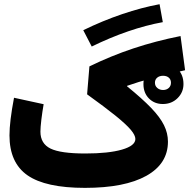

<svg xmlns="http://www.w3.org/2000/svg" viewBox="-20 -910 916 930"><path d="M768.6 -602.5Q813 -602.5 840.8 -575.2Q868.7 -547.9 868.7 -502.9Q868.7 -462.9 840.1 -434.6Q811.5 -406.2 768.6 -406.2Q728 -406.2 701.4 -433.1Q674.8 -460 674.8 -502.9Q674.8 -544.9 701.7 -573.7Q728.5 -602.5 768.6 -602.5ZM770 -543Q752.4 -543 741.5 -533.9Q730.5 -524.9 730.5 -509.3Q730.5 -493.7 741.9 -483.9Q753.4 -474.1 770 -474.1Q786.6 -474.1 797.4 -483.9Q808.1 -493.7 808.1 -509.3Q808.1 -524.9 797.6 -533.9Q787.1 -543 770 -543ZM752.9 -889.6 768.6 -802.7Q688 -788.1 600.3 -758.1Q512.7 -728 424.3 -684.6L383.3 -763.7Q477.1 -809.6 572.3 -841.8Q667.5 -874 752.9 -889.6ZM47.9 -436.5 191.4 -405.3Q185.1 -369.6 180.4 -331.1Q175.8 -292.5 175.8 -272.5Q175.8 -214.4 224.6 -190.4Q273.4 -166.5 393.1 -166.5Q505.4 -166.5 570.6 -185.3Q635.7 -204.1 635.7 -236.8Q635.7 -254.9 613.3 -281.5Q590.8 -308.1 539.8 -349.4Q488.8 -390.6 401.9 -453.1L413.1 -588.4Q518.1 -639.6 626 -675.5Q733.9 -711.4 854.5 -735.4L876.5 -569.8Q779.3 -548.3 714.4 -530.8Q649.4 -513.2 595.2 -494.1L595.7 -491.7Q668.5 -432.6 711.9 -387.5Q755.4 -342.3 774.4 -303.5Q793.5 -264.6 793.5 -224.1Q793.5 -116.7 688.7 -58.3Q584 0 391.6 0Q200.7 0 113.3 -60.8Q25.9 -121.6 25.9 -254.4Q25.9 -320.8 47.9 -436.5Z"/></svg>

Font: Estedad-FD ExtraBold
Style: Regular
Weight: 800
Designer: Amin Abedi
Version: Version 7.3